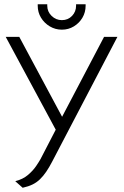

<svg xmlns="http://www.w3.org/2000/svg" viewBox="-20 -874 585 906"><path d="M384 -854H339V-847Q339 -819 320 -799Q301 -779 272 -779Q244 -779 223.5 -799Q203 -819 203 -847V-854H158V-847Q158 -816 173.5 -790.5Q189 -765 215 -749.5Q241 -734 272 -734Q303 -734 328.5 -749.5Q354 -765 369 -790.5Q384 -816 384 -847ZM471 -700 273 -323 71 -700H7L243 -262L171 -123Q165 -112 150.5 -90.5Q136 -69 112 -48.5Q88 -28 52 -19L87 12Q114 6 133.5 -3.5Q153 -13 168.5 -28Q184 -43 198 -63.5Q212 -84 226 -111L534 -700Z"/></svg>

Font: AdventPro_ExpandedRegular
Style: ExpandedRegular
Weight: 400
Width: 7
Designer: VivaRado, Andreas Kalpakidis
Foundry: VivaRado, Andreas Kalpakidis
Version: Version 3.000